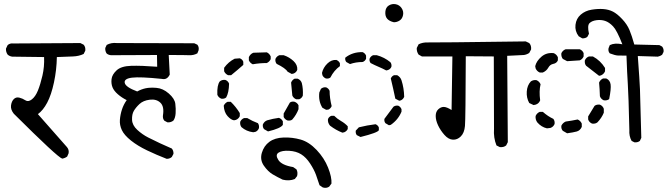

<svg xmlns="http://www.w3.org/2000/svg" viewBox="-20 -765 3241 932"><path d="M282 5Q260 -1 47 -213Q31 -233 33.5 -253Q36 -273 47 -284Q58 -295 74 -291Q90 -287 103.5 -278Q117 -269 134.5 -282.5Q152 -296 164 -325.5Q176 -355 186 -398Q196 -441 194 -488L39 -490Q26 -492 17 -500Q8 -513 9 -529L17 -546Q28 -556 45 -554L370 -556L386 -548Q396 -537 394 -519L386 -503Q363 -492 334 -491Q305 -490 256 -488Q255 -426 242 -365Q229 -304 209 -266.5Q189 -229 164 -211L305 -51Q316 -38 313 -21L306 -5Q295 3 282 5Z M789 6Q740 -13 694 -35Q648 -57 615.5 -83Q583 -109 571.5 -133.5Q560 -158 562 -183.5Q564 -209 572 -233.5Q580 -258 595 -279Q571 -291 552 -307.5Q533 -324 526 -341.5Q519 -359 521.5 -381Q524 -403 546 -423.5Q568 -444 616.5 -445.5Q665 -447 743 -441L742 -498L519 -497Q507 -498 498 -505Q490 -516 491 -532L498 -547Q520 -559 547 -556L923 -555L938 -548Q947 -537 944 -521L938 -506Q920 -496 898.5 -497Q877 -498 799 -498L804 -403Q791 -376 766 -382Q660 -393 620.5 -388Q581 -383 585.5 -362.5Q590 -342 646 -321Q666 -332 687 -336.5Q708 -341 739.5 -338.5Q771 -336 799.5 -311Q828 -286 831 -261.5Q834 -237 832.5 -215Q831 -193 822 -180Q810 -170 793 -171L778 -179Q769 -189 771 -205Q778 -248 758.5 -266.5Q739 -285 707 -281Q675 -277 657 -260Q639 -243 629.5 -226.5Q620 -210 621 -183.5Q622 -157 646.5 -134.5Q671 -112 699.5 -97.5Q728 -83 757 -69.5Q786 -56 814 -44Q823 -33 822 -18L814 -3Q804 6 789 6Z M1547 145 1531 134Q1523 109 1514 84Q1505 59 1485.5 29Q1466 -1 1442 -16Q1418 -31 1383.5 -33Q1349 -35 1332 -24Q1315 -13 1331.5 12Q1348 37 1403 46L1419 57Q1427 72 1422 90L1411 104Q1384 115 1352 107Q1327 95 1304 81.5Q1281 68 1261 39.5Q1241 11 1251 -23Q1261 -57 1287.5 -76.5Q1314 -96 1356.5 -97.5Q1399 -99 1439.5 -87.5Q1480 -76 1517 -37Q1554 2 1572.5 48.5Q1591 95 1589 126L1578 141Q1565 150 1547 145ZM1209 -123Q1176 -127 1152 -148Q1144 -159 1146 -174Q1152 -187 1165 -192H1180Q1205 -177 1232 -167Q1239 -157 1237 -143Q1232 -130 1220 -125ZM1281 -127 1262 -138Q1254 -147 1256 -161Q1263 -176 1277 -181Q1304 -189 1334 -193Q1347 -188 1353 -176V-159Q1343 -142 1281 -127ZM1376 -180Q1363 -185 1357 -197V-214L1387 -267Q1396 -274 1410 -271Q1423 -266 1429 -254V-235Q1419 -208 1399 -185Q1391 -178 1376 -180ZM1116 -181Q1101 -183 1084.5 -201.5Q1068 -220 1066 -252Q1072 -265 1085 -271H1100Q1125 -247 1144 -216V-201Q1138 -188 1125 -183ZM1418 -283Q1405 -288 1399 -301L1393 -364Q1398 -377 1410 -383H1425Q1440 -377 1445 -362Q1452 -334 1450 -301Q1445 -288 1432 -283ZM1054 -286Q1040 -292 1035 -305Q1033 -352 1047 -370Q1058 -379 1074 -377Q1087 -372 1092 -359Q1091 -315 1078 -292Q1069 -284 1054 -286ZM1087 -400Q1074 -406 1068 -419V-436Q1089 -465 1119 -480L1144 -482Q1157 -477 1161 -465V-450Q1134 -426 1102 -400ZM1396 -406 1376 -417Q1366 -434 1323 -455Q1315 -465 1317 -479Q1323 -492 1336 -497H1357Q1384 -488 1404.5 -469Q1425 -450 1423 -426Q1418 -413 1405 -408ZM1207 -453Q1194 -459 1188 -472V-488Q1196 -504 1210 -509L1275 -511Q1288 -505 1294 -491V-478Q1288 -465 1275 -459Q1241 -459 1207 -453Z M1730 -100 1712 -109Q1705 -118 1707 -131L1722 -147Q1762 -157 1803 -162Q1815 -157 1819 -146V-133Q1814 -121 1730 -100ZM1642 -121Q1611 -133 1582 -155Q1570 -169 1572 -187Q1577 -199 1589 -203H1602Q1617 -188 1635.5 -177.5Q1654 -167 1668 -152V-139Q1663 -128 1651 -123ZM1868 -157 1851 -167Q1844 -176 1846 -188L1890 -247Q1900 -254 1913 -252Q1924 -247 1929 -235V-223Q1913 -184 1877 -159ZM1563 -232 1545 -242Q1525 -274 1530 -316L1538 -334Q1549 -343 1563 -341Q1575 -336 1580 -324Q1580 -289 1590 -250Q1585 -238 1574 -233ZM1918 -276 1899 -286Q1894 -311 1888.5 -334.5Q1883 -358 1877 -384Q1882 -396 1893 -400H1908Q1924 -391 1929 -375Q1941 -338 1942 -295Q1937 -283 1926 -278ZM1562 -384Q1550 -389 1545 -400L1543 -411Q1549 -437 1569 -456.5Q1589 -476 1613 -474Q1625 -469 1630 -458V-444Q1601 -423 1584 -389Q1576 -382 1562 -384ZM1855 -423Q1836 -433 1817 -441Q1798 -449 1779 -459Q1772 -468 1774 -480Q1779 -492 1791 -497H1809Q1846 -487 1875 -463Q1882 -454 1880 -441Q1875 -429 1863 -425ZM1679 -454 1661 -464Q1654 -473 1656 -485Q1691 -513 1740 -512Q1752 -507 1757 -495V-480Q1752 -468 1740 -464Q1707 -464 1679 -454ZM1892 -657Q1870 -662 1859.5 -674Q1849 -686 1850.5 -707.5Q1852 -729 1867.5 -738.5Q1883 -748 1901 -744.5Q1919 -741 1929.5 -725.5Q1940 -710 1936.5 -692Q1933 -674 1920 -665.5Q1907 -657 1892 -657Z M2406 -51 2390 -59Q2375 -96 2378 -140L2377 -491L2241 -492Q2240 -187 2237 -153.5Q2234 -120 2217 -103Q2200 -86 2178.5 -87Q2157 -88 2137.5 -110Q2118 -132 2106.5 -156.5Q2095 -181 2095 -202Q2095 -223 2107.5 -234.5Q2120 -246 2134 -246Q2148 -246 2172 -231L2176 -491H2028L2012 -500Q2002 -514 2003 -532L2012 -550Q2032 -560 2057 -559Q2082 -558 2532 -564L2549 -556Q2560 -544 2558 -525L2549 -508Q2537 -500 2523 -498L2442 -494L2445 -75L2437 -59Q2425 -49 2406 -51Z M3060 -74 3046 -81Q3033 -104 3035 -134Q3031 -305 3027.5 -357Q3024 -409 3021 -495Q2993 -495 2979.5 -495.5Q2966 -496 2940 -506Q2931 -516 2934 -531L2940 -546Q2964 -558 3001 -550Q2975 -617 2956 -637Q2937 -657 2917.5 -663.5Q2898 -670 2875.5 -667Q2853 -664 2841.5 -652.5Q2830 -641 2839 -601L2831 -586Q2821 -578 2806 -579L2789 -589Q2770 -614 2773.5 -644.5Q2777 -675 2799 -694Q2821 -713 2852 -718Q2883 -723 2909 -721Q2935 -719 2955.5 -708.5Q2976 -698 3000 -672.5Q3024 -647 3035.5 -619.5Q3047 -592 3059 -549L3181 -546L3194 -539Q3203 -528 3201 -513L3194 -499Q3184 -492 3173 -490L3076 -493Q3085 -371 3086.5 -332Q3088 -293 3093 -96L3086 -81Q3076 -73 3060 -74ZM2733 -118 2712 -130Q2703 -140 2705 -155Q2712 -169 2726 -175Q2755 -179 2784 -185Q2798 -179 2804 -165V-149Q2796 -131 2779 -126.5Q2762 -122 2733 -118ZM2635 -142Q2608 -148 2588 -171Q2578 -185 2580 -202Q2586 -216 2600 -222H2615Q2640 -200 2666 -188Q2674 -178 2672 -163Q2666 -149 2652 -144ZM2854 -165Q2840 -171 2835 -185V-200L2866 -251Q2876 -259 2892 -257Q2906 -251 2911 -237V-218Q2901 -193 2880 -171Q2870 -163 2854 -165ZM2570 -255 2549 -265Q2535 -290 2537 -320.5Q2539 -351 2557 -370Q2569 -378 2584 -376Q2598 -370 2604 -356Q2596 -323 2602 -278Q2596 -262 2580 -257ZM2911 -278Q2897 -284 2892 -298Q2891 -334 2888 -364Q2894 -378 2907 -384H2923Q2941 -376 2944 -355Q2947 -334 2937 -284Q2927 -276 2911 -278ZM2888 -397 2825 -446Q2817 -456 2819 -472Q2825 -486 2839 -491H2858Q2895 -471 2917 -435V-419Q2911 -405 2897 -399ZM2600 -413Q2586 -419 2580 -433L2578 -444Q2584 -469 2608.5 -490Q2633 -511 2668 -507Q2682 -501 2688 -487V-472Q2682 -458 2666 -455Q2650 -452 2641.5 -436.5Q2633 -421 2615 -413ZM2733 -468 2712 -479Q2703 -491 2705 -507Q2712 -521 2726 -526H2794Q2808 -520 2813 -507V-491Q2807 -477 2794 -472Z"/></svg>

Font: NaniFont Regular
Style: Regular
Weight: 400
Designer: Nanigashitei
Version: Version 1.036